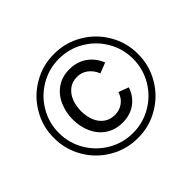

<svg xmlns="http://www.w3.org/2000/svg" viewBox="-157 -919 1141 1141"><g transform="rotate(-45 413.5 -348.5)"><path d="M60 -349Q60 -445 107.5 -526Q155 -607 236.2 -654.5Q317.5 -702 414 -702Q510 -702 591 -654.5Q672 -607 719.5 -526Q767 -445 767 -349Q767 -252.5 719.5 -171.2Q672 -90 591 -42.5Q510 5 414 5Q317.5 5 236.2 -42.5Q155 -90 107.5 -171.2Q60 -252.5 60 -349ZM414 -37Q498.5 -37 570.2 -79Q642 -121 684 -192.8Q726 -264.5 726 -349Q726 -433.5 684 -505.2Q642 -577 570.2 -619Q498.5 -661 414 -661Q329.5 -661 257.8 -619Q186 -577 144 -505.2Q102 -433.5 102 -349Q102 -264.5 144 -192.8Q186 -121 257.8 -79Q329.5 -37 414 -37ZM414 -573Q476 -573 522.5 -541.2Q569 -509.5 593 -451L527 -425Q512.5 -463 482.5 -486Q452.5 -509 414 -509Q372.5 -509 343.8 -486.2Q315 -463.5 301 -426.8Q287 -390 287 -347Q287 -304.5 301 -268.5Q315 -232.5 343.8 -210.8Q372.5 -189 414 -189Q454 -189 483.2 -211Q512.5 -233 524 -271L588 -247Q568 -188.5 522.2 -156.2Q476.5 -124 415 -124Q353 -124 308.2 -154Q263.5 -184 240.2 -235Q217 -286 217 -347Q217 -406.5 239.5 -458.2Q262 -510 306.5 -541.5Q351 -573 414 -573Z"/></g></svg>

Font: HK Grotesk
Style: Regular
Weight: 400
Designer: Alfredo Marco Pradil
Foundry: Hanken Design Co.
Version: Version 3.001